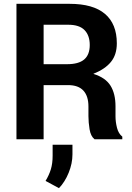

<svg xmlns="http://www.w3.org/2000/svg" viewBox="-20 -731 694 1008"><path d="M209 -284.2V0H66.4V-710.9H345.7Q468.8 -710.9 531 -658.2Q593.3 -605.5 593.3 -503.4Q593.3 -443.8 562.3 -405.8Q531.2 -367.7 471.2 -344.2V-342.8Q534.2 -323.2 560.3 -281Q586.4 -238.8 586.4 -172.9V-120.6Q586.4 -90.8 594.2 -60.1Q602.1 -29.3 622.1 -13.7V0H476.1Q456.1 -16.1 450.2 -52.5Q444.3 -88.9 444.3 -121.6V-171.9Q444.3 -226.6 417.7 -255.4Q391.1 -284.2 337.4 -284.2ZM209 -394H332Q393.1 -394 422.1 -418.9Q451.2 -443.8 451.2 -494.6Q451.2 -544.9 423.8 -573Q396.5 -601.1 338.4 -601.1H209ZM360.4 79.6Q360.4 127 340.6 175.8Q320.8 224.6 289.6 256.8L219.2 218.8Q237.8 188 247.1 157.5Q256.3 127 256.3 86.4V28.8H360.4Z"/></svg>

Font: Roboto Web
Style: Bold
Weight: 700
Designer: Google
Version: Version 1.200310; 2013